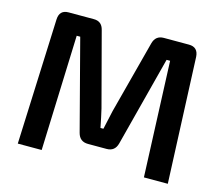

<svg xmlns="http://www.w3.org/2000/svg" viewBox="-99 -819 1092 947"><g transform="rotate(15 447.5 -345.0)"><path d="M626 -690H754Q801 -690 804 -641L831 0H709L685 -589H667L548 -130Q537 -88 495 -88H400Q357 -88 346 -130L226 -589H208L187 0H65L91 -641Q93 -690 140 -690H269Q310 -690 320 -648L419 -274Q428 -236 439 -180H454Q473 -266 475 -275L573 -648Q584 -690 626 -690Z"/></g></svg>

Font: Exo 2.0 Semi Bold
Style: Regular
Weight: 600
Designer: Natanael Gama
Version: Version 1.001;PS 001.001;hotconv 1.0.70;makeotf.lib2.5.58329